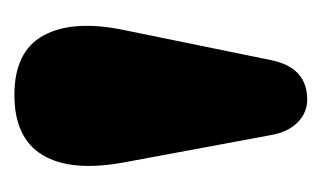

<svg xmlns="http://www.w3.org/2000/svg" viewBox="-108 -718 436 260"><g transform="rotate(-90 110.0 -588.0)"><path d="M105 -390Q87.5 -390 74.2 -403Q61 -416 57 -439.5L20 -638.5Q7 -710 30 -748.2Q53 -786.5 111.5 -786.5Q170.5 -786.5 192 -747Q213.5 -707.5 199.5 -639L158.5 -438.5Q148.5 -390 105 -390Z"/></g></svg>

Font: Fraunces 9pt Soft Black
Style: Regular
Weight: 900
Version: Version 1.000;[b76b70a41]